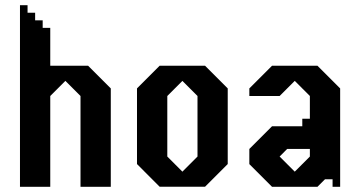

<svg xmlns="http://www.w3.org/2000/svg" viewBox="-20 -720 1384 740"><path d="M319.5 -466.7H173.7V-612.5H144.5V-641.7H115.4V-670.8H86.2V-700H57V0H173.7V-350L232 -408.3L290.3 -350V0H407V-379.2Z M770.3 -466.7H595.3L508 -379.3V-87.7L595.3 -0.3H770.3L857.7 -87.7V-379.3ZM741.2 -116.7 683 -58.4 624.8 -116.7V-350L683 -408.2L741.2 -350Z M1203.5 -466.7H1028.5L941 -379.2V-350H1057.7L1116 -408.3L1174.3 -350V-116.7L1116 -58.4L1057.7 -116.7L1086.8 -145.9H1174.3V-262.5H1145.1V-233.4H1028.5L941 -145.9V-87.5L1028.5 0H1203.5L1232.7 -29.2H1261.8V0H1291V-379.2Z"/></svg>

Font: Stepalange
Style: Regular
Weight: 400
Designer: Szymon Furjan
Version: Version 1.005;Fontself Maker 3.5.8